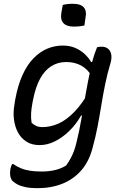

<svg xmlns="http://www.w3.org/2000/svg" viewBox="-20 -781 640 1003"><path d="M308 -543Q343 -543 371 -531.5Q399 -520 420.5 -500.5Q442 -481 456 -457H481L462 -380Q438 -420 404 -438.5Q370 -457 326 -457Q282 -457 247.5 -435Q213 -413 189.5 -370Q166 -327 153 -261L150 -246Q144 -215 142.5 -190Q141 -165 145 -140Q156 -129 169.5 -123Q183 -117 202 -117Q243 -117 284.5 -135Q326 -153 369 -197Q412 -241 455 -320L431 -175L404 -178Q378 -132 342 -97Q306 -62 266.5 -42.5Q227 -23 187 -23Q147 -23 119 -40.5Q91 -58 74.5 -88Q58 -118 53 -156.5Q48 -195 56 -238L59 -258Q73 -335 97.5 -389Q122 -443 155.5 -477Q189 -511 227.5 -527Q266 -543 308 -543ZM487 -534Q493 -536 499 -536.5Q505 -537 512 -537Q530 -537 543 -527.5Q556 -518 560.5 -499.5Q565 -481 558 -454Q541 -398 529.5 -341.5Q518 -285 509 -229.5Q500 -174 489.5 -119Q479 -64 464 -10Q446 61 405.5 108Q365 155 306.5 178.5Q248 202 175 202Q139 202 113 196.5Q87 191 70.5 182Q54 173 44 163Q36 152 33.5 137.5Q31 123 34 105Q35 97 37.5 90Q40 83 43 76H49Q68 89 89.5 98Q111 107 137.5 111Q164 115 198 115Q233 115 265 108Q297 101 325 84Q338 66 348 48Q358 30 366 9Q374 -12 380 -39Q395 -99 405.5 -161.5Q416 -224 427.5 -289.5Q439 -355 454 -425Q458 -445 463 -463.5Q468 -482 474 -499.5Q480 -517 487 -534ZM308 -755Q314 -757 320.5 -758Q327 -759 334.5 -760Q342 -761 349.5 -761Q357 -761 364 -761Q401 -761 417.5 -742.5Q434 -724 427 -691L421 -648Q415 -647 408.5 -645.5Q402 -644 394.5 -643.5Q387 -643 380.5 -642.5Q374 -642 366 -642Q328 -642 311 -660.5Q294 -679 301 -717Z"/></svg>

Font: Rec Mono Duotone
Style: Italic
Weight: 400
Italic angle: -10°
Monospace: yes
Version: Version 1.085; ttfautohint (v1.8.4.7-5d5b)